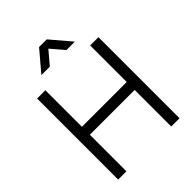

<svg xmlns="http://www.w3.org/2000/svg" viewBox="-260 -1073 1206 1206"><g transform="rotate(-45 342.5 -470.0)"><path d="M193 -805 307.5 -940H375.5L490.5 -805H415.5L341.5 -891.5L268 -805ZM70 0V-720H143.5V-395.5H541.5V-720H615V0H541.5V-325H143.5V0Z"/></g></svg>

Font: Vela Sans
Style: Regular
Weight: 400
Designer: Principal design: Mikhail Sharanda - project Manrope.
Design modification: Ravid Balaliev
Foundry: Mikhail Sharanda
Version: Version 1.001